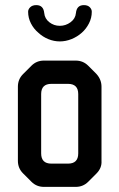

<svg xmlns="http://www.w3.org/2000/svg" viewBox="-20 -722 467 751"><path d="M103 -11Q123 9 152 9H276Q305 9 325 -11L357 -43Q379 -65 377 -93V-383Q377 -411 357 -433L325 -465Q305 -485 276 -485H152Q123 -485 103 -465L70 -432Q50 -412 50 -383V-93Q50 -64 70 -44ZM141 -122V-354Q141 -394 181 -394H246Q286 -394 286 -354V-122Q286 -82 246 -82H181Q141 -82 141 -122ZM90 -676Q90 -652 101 -630.5Q112 -609 130 -594Q147 -578 169 -569Q191 -560 214 -560Q237 -560 259.5 -569Q282 -578 300 -594Q317 -609 328 -630.5Q339 -652 339 -676Q339 -686 331 -694Q323 -702 308 -702Q280 -702 277 -671Q275 -649 256 -635Q237 -621 214 -621Q191 -621 173 -635Q155 -649 153 -671Q150 -702 122 -702Q107 -702 98.5 -694Q90 -686 90 -676Z"/></svg>

Font: WDXL Lubrifont TC
Style: Regular
Weight: 400
Designer: [WDXL Lubrifont] Copyright 2020-2022 (c) NightFurySL2001, Skr-ZERO; [ZCOOL QingKe HuangYou] Copyright 2018-2022 (c) The 
Version: Version 2.001;hotconv 1.1.1;makeotfexe 2.6.0